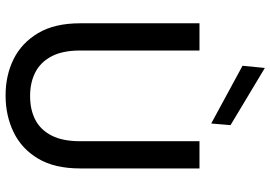

<svg xmlns="http://www.w3.org/2000/svg" viewBox="-164 -816 992 705"><g transform="rotate(90 332.5 -464.0)"><path d="M331 12Q257 12 197.5 -17.5Q138 -47 102 -107.5Q66 -168 66 -262V-700H166V-261Q166 -198 187 -157.5Q208 -117 245.5 -97.5Q283 -78 333 -78Q384 -78 421 -97.5Q458 -117 478.5 -157.5Q499 -198 499 -261V-700H599V-262Q599 -168 563 -107.5Q527 -47 466 -17.5Q405 12 331 12ZM434 -743 222 -858 230 -940 440 -814Z"/></g></svg>

Font: DMSans_18ptMedium
Style: Regular
Weight: 500
Designer: Colophon Foundry, Jonny Pinhorn
Foundry: Colophon Foundry
Version: Version 4.004;gftools[0.9.30]